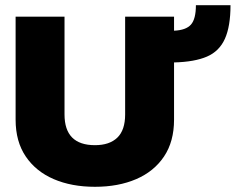

<svg xmlns="http://www.w3.org/2000/svg" viewBox="-20 -708 906 738"><path d="M345 10Q255 10 186.5 -19.5Q118 -49 79 -106.5Q40 -164 40 -248V-644H228V-268Q228 -150 345 -150Q401 -150 431 -179Q461 -208 461 -268V-644H649V-590Q695 -592 714 -613.5Q733 -635 733 -688H866Q866 -607 844.5 -559Q823 -511 775.5 -490.5Q728 -470 649 -468V-248Q649 -164 610.5 -106.5Q572 -49 503.5 -19.5Q435 10 345 10Z"/></svg>

Font: Kanit
Style: Bold
Weight: 700
Designer: Katatrad Team
Foundry: CadsonDemak
Version: Version 2.000; ttfautohint (v1.8.3)